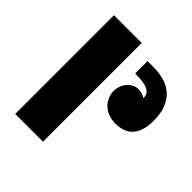

<svg xmlns="http://www.w3.org/2000/svg" viewBox="-201 -890 1031 1031"><g transform="rotate(45 314.0 -375.0)"><path d="M76.2 -750H287.1V0H76.2ZM502.9 -546.9Q502.9 -563.5 496.6 -575.2Q490.2 -586.9 475.6 -594.5Q460.9 -602.1 437 -605.7Q413.1 -609.4 377.9 -609.4V-703.1H424.8Q461.4 -703.1 497.6 -694.3Q533.7 -685.5 562.7 -662.8Q591.8 -640.1 609.9 -600.3Q627.9 -560.5 627.9 -499Q627.9 -423.3 594.2 -383.5Q560.5 -343.8 493.7 -343.8Q460.4 -343.8 435.8 -354.2Q411.1 -364.7 394.8 -381.6Q378.4 -398.4 370.4 -419.4Q362.3 -440.4 362.3 -460.9Q362.3 -481 369.1 -499.5Q376 -518.1 388.2 -532Q400.4 -545.9 416.7 -554.2Q433.1 -562.5 452.1 -562.5Q477.1 -562.5 502.9 -546.9Z"/></g></svg>

Font: Candal
Style: Regular
Weight: 400
Designer: vernon adams
Foundry: vernon adams
Version: Version 1.000